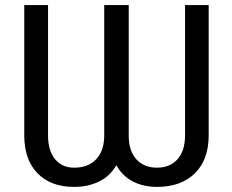

<svg xmlns="http://www.w3.org/2000/svg" viewBox="-20 -731 919 761"><path d="M807.1 -710.9V-194.3Q807.1 -97.7 752.2 -43.9Q697.3 9.8 602.1 9.8Q548.8 9.8 507.1 -11.5Q465.3 -32.7 441.4 -76.2Q416 -32.7 372.6 -11.5Q329.1 9.8 273.9 9.8Q181.6 9.8 129.2 -43.7Q76.7 -97.2 76.2 -192.4V-710.9H170.4V-193.8Q170.4 -133.8 198.2 -100.1Q226.1 -66.4 273.9 -66.4Q329.6 -66.4 361.3 -99.9Q393.1 -133.3 393.1 -193.8V-710.9H490.2V-193.8Q490.2 -132.8 520.5 -99.6Q550.8 -66.4 602.1 -66.4Q653.8 -66.4 683.6 -99.9Q713.4 -133.3 713.4 -194.3V-710.9Z"/></svg>

Font: Mardoto
Style: Regular
Weight: 400
Designer: Christian Robertson, Vahan Hovhannisyan
Foundry: Google
Version: Version 1.000